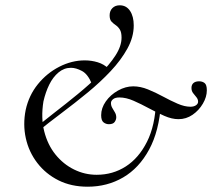

<svg xmlns="http://www.w3.org/2000/svg" viewBox="-20 -693 801 725"><path d="M311 12Q249 12 201 -12Q153 -36 121 -77.5Q89 -119 77.5 -171Q66 -223 77 -278Q89 -333 123 -375Q157 -417 204 -441Q251 -465 300 -465Q325 -465 348.5 -458Q372 -451 390 -434L327 -376Q312 -413 289.5 -425Q267 -437 248 -437Q222 -437 201 -419.5Q180 -402 166 -373.5Q152 -345 144 -310Q134 -248 147 -197Q160 -146 189.5 -109.5Q219 -73 259.5 -53Q300 -33 345 -33Q406 -33 455 -64.5Q504 -96 535 -157.5Q566 -219 569 -309L588 -303Q581 -198 543 -128Q505 -58 445 -23Q385 12 311 12ZM120 -194 109 -205Q142 -234 185.5 -267.5Q229 -301 273.5 -337.5Q318 -374 355.5 -411Q393 -448 416 -483.5Q439 -519 439 -551Q439 -571 432.5 -581.5Q426 -592 417 -598Q408 -604 401 -611.5Q394 -619 394 -635Q394 -652 404.5 -662.5Q415 -673 432 -673Q457 -673 471 -652Q485 -631 485 -597Q485 -553 461 -509.5Q437 -466 398 -424.5Q359 -383 311 -343.5Q263 -304 213 -266.5Q163 -229 120 -194ZM391 -224Q380 -224 371 -231Q362 -238 362 -258Q362 -285 379.5 -310Q397 -335 425.5 -351Q454 -367 483 -367Q510 -367 538.5 -355.5Q567 -344 595.5 -328.5Q624 -313 650.5 -301.5Q677 -290 699 -290Q712 -290 720 -295.5Q728 -301 728 -309Q728 -318 722 -325.5Q716 -333 709.5 -341Q703 -349 703 -361Q703 -373 710.5 -379.5Q718 -386 732 -386Q744 -386 752.5 -379.5Q761 -373 761 -352Q761 -327 746 -301.5Q731 -276 707 -259.5Q683 -243 654 -243Q629 -243 600.5 -255.5Q572 -268 542.5 -284Q513 -300 484.5 -312.5Q456 -325 431 -325Q415 -325 407 -318.5Q399 -312 399 -304Q399 -294 404 -285.5Q409 -277 414 -268.5Q419 -260 419 -250Q419 -241 413 -232.5Q407 -224 391 -224Z"/></svg>

Font: Cormorant Garamond Light Medium
Style: Italic
Weight: 500
Italic angle: -10°
Version: Version 4.001